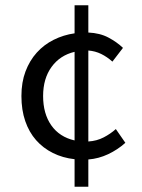

<svg xmlns="http://www.w3.org/2000/svg" viewBox="-20 -673 537 726"><path d="M143 -310Q143 -243 174 -199Q205 -155 262 -142V-477Q207 -464 175 -420Q143 -376 143 -310ZM262 33V-71Q217 -76 180 -94.5Q143 -113 116.5 -143Q90 -173 75.5 -215Q61 -257 61 -310Q61 -362 76.5 -403Q92 -444 119 -474Q146 -504 183 -522.5Q220 -541 262 -547V-653H314V-550Q358 -548 390 -531Q422 -514 445 -492L405 -440Q385 -458 362.5 -469Q340 -480 314 -482V-138Q346 -140 372 -153.5Q398 -167 418 -185L454 -133Q425 -107 389 -90Q353 -73 314 -70V33Z"/></svg>

Font: CV Source Sans
Style: Regular
Weight: 400
Designer: Paul D. Hunt
Foundry: Adobe Systems Incorporated
Version: Version 3.001